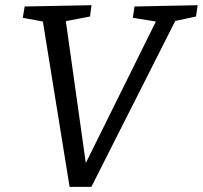

<svg xmlns="http://www.w3.org/2000/svg" viewBox="-20 -718 781 739"><path d="M247.9 1.3 142.9 -648.2 160.9 -632.2 67.6 -649.5 75 -693 332.2 -698 326.5 -654.5 217.9 -633.5 230.9 -654.6 312.8 -72H301.1L587.5 -650.2L591.9 -633.2L491.3 -649.5L497.7 -693L740.8 -698L734.4 -654.5L637.8 -633.8L660.9 -649.9L331.6 1.3Z"/></svg>

Font: Bitter Thin
Style: Italic
Weight: 100
Italic angle: -9°
Designer: Sol Matas, and Bitter project Authors
Foundry: Sol Matas
Version: Version 2.002